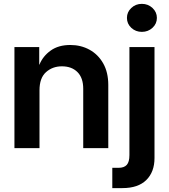

<svg xmlns="http://www.w3.org/2000/svg" viewBox="-20 -756 863 980"><path d="M181.6 -294.9V0H53.7V-515.6H180.2V-425.3L181.6 -426.8Q199.2 -469.7 238.8 -498Q278.3 -526.4 338.9 -526.4Q393.1 -526.4 437 -502.2Q481 -478 506.8 -432.4Q532.7 -386.7 532.7 -322.3V0H404.8V-302.7Q404.8 -358.9 375.2 -388.2Q345.7 -417.5 295.9 -417.5Q248 -417.5 214.8 -387.7Q181.6 -357.9 181.6 -294.9ZM640.6 -515.6H768.6V50.8Q768.6 121.6 726.8 162.8Q685.1 204.1 605 204.1H553.2V100.6H584.5Q613.8 100.6 627.2 85.4Q640.6 70.3 640.6 35.6ZM704.1 -593.3Q672.4 -593.3 650.1 -614Q627.9 -634.8 627.9 -664.6Q627.9 -694.3 650.1 -715.3Q672.4 -736.3 704.1 -736.3Q735.8 -736.3 758.3 -715.3Q780.8 -694.3 780.8 -664.6Q780.8 -634.8 758.3 -614Q735.8 -593.3 704.1 -593.3Z"/></svg>

Font: Inter Display Semi Bold
Style: Regular
Weight: 600
Designer: Rasmus Andersson
Foundry: rsms
Version: Version 4.000;git-37864ae